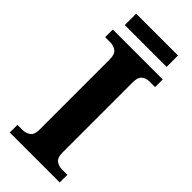

<svg xmlns="http://www.w3.org/2000/svg" viewBox="-270 -896 941 941"><g transform="rotate(45 200.5 -425.0)"><path d="M28 0V-53H64Q86 -53 103.5 -65.5Q121 -78 121 -111V-600Q121 -636 103.5 -648.5Q86 -661 64 -661H28V-714H374V-661H336Q312 -661 296 -648Q280 -635 280 -599V-112Q280 -79 296.5 -66Q313 -53 336 -53H374V0ZM54 -771V-850H344V-771Z"/></g></svg>

Font: Noto Serif Sinhala
Style: Bold
Weight: 700
Designer: Jelle Bosma - Monotype Design Team
Foundry: Monotype Imaging Inc.
Version: Version 2.007; ttfautohint (v1.8.4.7-5d5b)